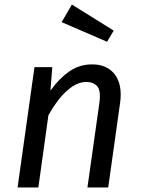

<svg xmlns="http://www.w3.org/2000/svg" viewBox="-20 -821 620 841"><path d="M384 -539Q450 -539 483.5 -494Q517 -449 506 -370L454 0H363L415 -368Q423 -424 406 -443Q389 -462 359 -462Q326 -462 295.5 -441Q265 -420 239 -387Q213 -354 192 -316L148 0H57L131 -527H209L201 -424Q238 -476 282.5 -507.5Q327 -539 384 -539ZM250 -724 295 -801 478 -687 449 -638Z"/></svg>

Font: Fira Sans Variable
Style: Italic
Weight: 397
Italic angle: -8°
Designer: Carrois Corporate & Edenspiekermann AG
Foundry: Carrois Corporate GbR & Edenspiekermann AG
Version: Version 4.202